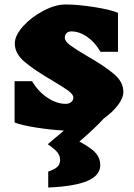

<svg xmlns="http://www.w3.org/2000/svg" viewBox="-20 -573 599 856"><path d="M334 58Q388 87 407.5 110Q427 133 427 163Q427 209 370 233.5Q313 258 195 263V192Q224 182 236 170.5Q248 159 248 141Q248 122 236.5 107Q225 92 193 70Q241 30 265 9Q206 6 140 -4.5Q74 -15 45 -27V-211H123Q151 -164 192 -137Q233 -110 273 -110Q288 -110 297.5 -118Q307 -126 307 -138Q307 -152 284.5 -168.5Q262 -185 213 -214Q134 -260 90 -297Q46 -334 46 -379Q46 -415 83 -456Q120 -497 173.5 -525Q227 -553 272 -553Q327 -553 400 -541.5Q473 -530 506 -516V-342H428Q404 -384 369 -408.5Q334 -433 298 -433Q284 -433 276.5 -425Q269 -417 269 -405Q269 -389 292.5 -371.5Q316 -354 367 -324Q444 -280 487 -244Q530 -208 530 -164Q530 -136 506 -104.5Q482 -73 443 -45Q402 0 334 58Z"/></svg>

Font: Inknut Antiqua Black
Style: Regular
Weight: 900
Designer: Claus Eggers Sørensen
Foundry: Claus Eggers Sørensen
Version: Version 1.003; ttfautohint (v1.8.2) -l 8 -r 50 -G 200 -x 14 